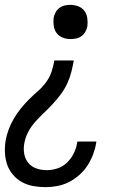

<svg xmlns="http://www.w3.org/2000/svg" viewBox="-21 -548 541 791"><path d="M270 -387Q253 -387 237.5 -393Q222 -399 212.5 -411.5Q203 -424 200.5 -441Q198 -458 200 -475Q202 -486 208 -497Q214 -508 224 -515.5Q234 -523 246 -525.5Q258 -528 269 -528Q286 -528 301.5 -522Q317 -516 326.5 -503.5Q336 -491 338.5 -474Q341 -457 339 -440Q337 -429 331 -418Q325 -407 315 -399.5Q305 -392 293 -389.5Q281 -387 270 -387ZM166 223Q141 223 116 218.5Q91 214 70 202.5Q49 191 33 172.5Q17 154 9 131.5Q1 109 -0.5 83.5Q-2 58 2 32Q6 9 14.5 -14Q23 -37 35.5 -58.5Q48 -80 64 -100Q80 -120 98 -138Q116 -156 135 -172.5Q154 -189 169 -209.5Q184 -230 191.5 -253Q199 -276 203 -299H283Q279 -276 273 -252Q267 -228 256.5 -205Q246 -182 230.5 -161Q215 -140 197.5 -121Q180 -102 161 -84Q142 -66 124.5 -46.5Q107 -27 95 -4Q83 19 79 43Q75 65 79 86.5Q83 108 96 123.5Q109 139 129 146Q149 153 172 153Q194 153 216.5 145.5Q239 138 256 121Q273 104 283.5 82.5Q294 61 297 39L298 35H376L375 42Q371 66 362 89.5Q353 113 339 134.5Q325 156 305 173.5Q285 191 262 202.5Q239 214 214.5 218.5Q190 223 166 223Z"/></svg>

Font: Iosevka Term Curly
Style: Italic
Weight: 400
Italic angle: -9°
Designer: Belleve Invis
Foundry: Belleve Invis
Version: Version 32.3.0